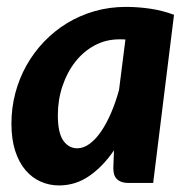

<svg xmlns="http://www.w3.org/2000/svg" viewBox="-20 -544 566 571"><path d="M435.5 0H362Q349 0 340.2 -3.5Q331.5 -7 326.2 -13Q321 -19 319 -27Q317 -35 317 -44.5L319 -97Q286 -48.5 245.2 -20.5Q204.5 7.5 155.5 7.5Q127 7.5 101.2 -3.8Q75.5 -15 56 -37.8Q36.5 -60.5 25.2 -95.2Q14 -130 14 -176.5Q14 -223 25.5 -266.8Q37 -310.5 58.5 -349Q80 -387.5 110.8 -419.8Q141.5 -452 179.2 -475Q217 -498 261.2 -510.8Q305.5 -523.5 354.5 -523.5Q390.5 -523.5 426.5 -518.2Q462.5 -513 497.5 -500ZM210 -103Q228.5 -103 246.8 -116.5Q265 -130 281 -153.5Q297 -177 310.5 -208.5Q324 -240 334 -276.5L353 -426.5Q348 -427 343.5 -427Q339 -427 335 -427Q295 -427 261.5 -409Q228 -391 203.8 -360Q179.5 -329 165.8 -288Q152 -247 152 -201.5Q152 -149.5 168 -126.2Q184 -103 210 -103Z"/></svg>

Font: Lato Heavy
Style: Italic
Weight: 800
Italic angle: -7°
Designer: Lukasz Dziedzic
Foundry: tyPoland Lukasz Dziedzic
Version: Version 2.007; 2014-02-27